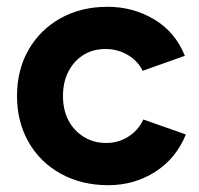

<svg xmlns="http://www.w3.org/2000/svg" viewBox="-20 -532 586 564"><path d="M298 12Q220 12 159 -21.5Q98 -55 64 -114.5Q30 -174 30 -250Q30 -327 64 -386Q98 -445 158 -478.5Q218 -512 296 -512Q371 -512 433 -475Q495 -438 523 -368L399 -324Q385 -353 355.5 -370.5Q326 -388 290 -388Q253 -388 225 -370.5Q197 -353 181 -322Q165 -291 165 -250Q165 -209 181 -178.5Q197 -148 226 -130Q255 -112 292 -112Q328 -112 357.5 -131Q387 -150 401 -181L526 -137Q497 -66 435.5 -27Q374 12 298 12Z"/></svg>

Font: Figtree Light
Style: Bold
Weight: 700
Version: Version 2.002